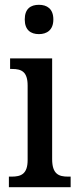

<svg xmlns="http://www.w3.org/2000/svg" viewBox="-20 -779 327 799"><path d="M142 -637C175 -637 202 -654 202 -698C202 -743 175 -759 142 -759C108 -759 83 -743 83 -698C83 -654 108 -637 142 -637ZM17 0H274V-44H263C224 -44 197 -55 197 -117V-536H22V-492H31C69 -492 95 -481 95 -423V-113C95 -54 67 -44 28 -44H17Z"/></svg>

Font: Noto Serif Georgian Condensed Medium
Style: Regular
Weight: 500
Width: 3
Designer: Monotype Design Team, Akaki Razmadze
Foundry: Google LLC
Version: Version 2.003